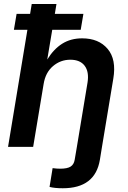

<svg xmlns="http://www.w3.org/2000/svg" viewBox="-20 -748 651 978"><path d="M299.8 210.9Q257.8 210.9 232.4 204.1L248 108.4Q268.6 111.3 286.6 111.3Q322.8 111.3 339.6 100.6Q356.4 89.8 360.4 65.9L371.6 0L425.8 -327.1Q434.6 -381.8 411.4 -412.8Q388.2 -443.8 338.4 -443.8Q288.1 -443.8 249.8 -411.1Q211.4 -378.4 202.1 -319.3L148.9 0H21L119.6 -596.2H50.8L64.5 -677.2H133.3L141.6 -727.5H267.6L259.3 -677.2H404.8L391.1 -596.2H246.1L220.7 -444.8Q253.4 -498 296.9 -525.4Q340.3 -552.7 398.4 -552.7Q482.9 -552.7 528.3 -499Q573.7 -445.3 557.1 -347.2L499.5 0L488.8 65.9Q464.8 210.9 299.8 210.9Z"/></svg>

Font: Inter Semi Bold
Style: Italic
Weight: 600
Italic angle: -9.39999°
Designer: Rasmus Andersson
Foundry: rsms
Version: Version 4.000;git-3c8e0fc